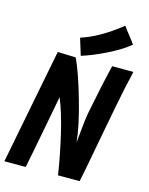

<svg xmlns="http://www.w3.org/2000/svg" viewBox="-129 -961 809 1043"><g transform="rotate(15 275.5 -439.5)"><path d="M223.1 -753.4Q325.2 -785.6 443.8 -879.9Q452.1 -866.2 477.1 -835.4Q502 -804.7 510.3 -791Q464.8 -752.9 389.4 -715.6Q314 -678.2 252 -659.2Q247.6 -673.3 237.5 -706.3Q227.5 -739.3 223.1 -753.4ZM300.8 0Q284.2 -108.9 257.1 -223.9Q230 -338.9 199.2 -412.6Q194.8 -390.1 186.5 -345.5Q178.2 -300.8 173.8 -278.3Q161.6 -213.4 151.6 -162.6Q141.6 -111.8 133.1 -67.1Q124.5 -22.5 119.6 1.5H-0.5Q20.5 -106.9 62.7 -323Q105 -539.1 126 -647Q143.1 -646.5 177 -645.3Q210.9 -644 228 -643.6Q262.7 -569.8 303.5 -427.5Q344.2 -285.2 351.6 -198.7Q354 -218.8 357.4 -255.9Q360.8 -293 364.5 -323.2Q368.2 -353.5 373.5 -379.9Q404.8 -540 431.6 -648.9Q451.2 -648.9 491.2 -648.7Q531.2 -648.4 550.8 -648.4Q530.8 -566.4 505.9 -437Q493.7 -375 470.9 -252.7Q448.2 -130.4 439 -83Q436.5 -69.3 430.7 -41.5Q424.8 -13.7 422.4 0Z"/></g></svg>

Font: Fantasque Sans Mono
Style: Bold Italic
Weight: 700
Italic angle: -11°
Monospace: yes
Designer: Jany Belluz
Version: Version 1.7.1